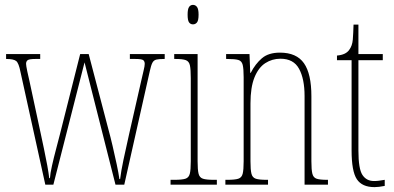

<svg xmlns="http://www.w3.org/2000/svg" viewBox="-20 -758 1619 788"><path d="M64 -463Q57 -499 46.5 -507.5Q36 -516 6 -516H5V-536H145V-516H125Q100 -516 93.5 -511Q87 -506 87 -496Q87 -489 92 -465Q97 -441 101 -425L148 -206Q153 -182 160.5 -147Q168 -112 174 -79Q180 -46 182 -27H185Q186 -45 193.5 -78.5Q201 -112 210.5 -147.5Q220 -183 226 -207L309 -536H344L426 -223Q433 -198 442 -159.5Q451 -121 459 -83.5Q467 -46 470 -23H473Q477 -56 486.5 -101Q496 -146 510 -208L560 -428Q565 -451 569.5 -469Q574 -487 574 -496Q574 -506 568 -511Q562 -516 536 -516H513V-536H656V-516H653Q633 -516 622 -513.5Q611 -511 605.5 -500.5Q600 -490 595 -467L490 0H454L327 -502L199 0H166Z M772 -658Q762 -658 756 -666Q750 -674 750 -698Q750 -721 756 -729.5Q762 -738 772 -738Q782 -738 788.5 -729.5Q795 -721 795 -698Q795 -674 788.5 -666Q782 -658 772 -658ZM680 0V-20H696Q727 -20 741 -24.5Q755 -29 759 -45Q763 -61 763 -96V-437Q763 -473 759.5 -489.5Q756 -506 743 -511Q730 -516 701 -516H695V-536H791V-96Q791 -61 795 -45Q799 -29 813 -24.5Q827 -20 857 -20H870V0Z M905 0V-20H913Q944 -20 958 -24.5Q972 -29 976 -45Q980 -61 980 -96V-441Q980 -476 976 -492Q972 -508 958 -512Q944 -516 913 -516H908V-536H1004L1007 -459H1009Q1028 -496 1055 -519Q1082 -542 1129 -542Q1197 -542 1227.5 -498.5Q1258 -455 1258 -363V-96Q1258 -61 1262 -45Q1266 -29 1279.5 -24.5Q1293 -20 1322 -20H1326V0H1230V-364Q1230 -434 1207.5 -475.5Q1185 -517 1131 -517Q1097 -517 1069 -499Q1041 -481 1024.5 -440.5Q1008 -400 1008 -333V-96Q1008 -61 1012 -45Q1016 -29 1030 -24.5Q1044 -20 1074 -20H1080V0Z M1517 10Q1466 10 1444.5 -22.5Q1423 -55 1423 -141V-511H1363V-530Q1399 -533 1413 -553Q1426 -570 1428 -596Q1430 -622 1431 -657H1451V-536H1551V-511H1451V-140Q1451 -65 1467.5 -40Q1484 -15 1515 -15Q1527 -15 1536.5 -16.5Q1546 -18 1559 -20V5Q1534 10 1517 10Z"/></svg>

Font: Noto Serif Thai ExtraCondensed Thin
Style: Regular
Weight: 100
Width: 2
Designer: Monotype Design Team
Foundry: Monotype Imaging Inc.
Version: Version 2.001; ttfautohint (v1.8.4.7-5d5b)